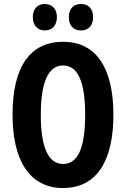

<svg xmlns="http://www.w3.org/2000/svg" viewBox="-20 -935 633 965"><path d="M145 -849C145 -806 170 -782 205 -782C242 -782 266 -807 266 -849C266 -890 242 -915 205 -915C170 -915 145 -892 145 -849ZM326 -849C326 -806 350 -782 387 -782C425 -782 448 -807 448 -849C448 -890 425 -915 387 -915C351 -915 326 -892 326 -849ZM550 -358C550 -585 469 -725 297 -725C131 -725 43 -599 43 -359C43 -133 126 10 297 10C469 10 550 -131 550 -358ZM185 -358C185 -522 223 -606 297 -606C371 -606 408 -525 408 -358C408 -190 371 -111 297 -111C223 -111 185 -194 185 -358Z"/></svg>

Font: Noto Sans Thai Looped ExtraCondensed
Style: Bold
Weight: 700
Width: 2
Designer: Sasikarn Vongin, Ben Mitchell
Foundry: The Fontpad Ltd
Version: Version 1.001